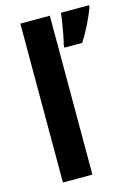

<svg xmlns="http://www.w3.org/2000/svg" viewBox="-116 -823 632 887"><g transform="rotate(-15 200.0 -380.0)"><path d="M213 0H72V-760H213ZM400 -750Q387 -715 367.5 -675.5Q348 -636 325 -600H240V-613Q245 -631 250 -657.5Q255 -684 259.5 -712Q264 -740 266 -760H400Z"/></g></svg>

Font: Noto Sans Tamil SemiCondensed
Style: Bold
Weight: 700
Width: 4
Designer: Jelle Bosma - Monotype Design Team
Foundry: Monotype Imaging Inc.
Version: Version 2.004; ttfautohint (v1.8.4.7-5d5b)